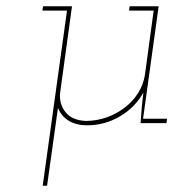

<svg xmlns="http://www.w3.org/2000/svg" viewBox="-20 -395 561 616"><path d="M396 -375 394 -361H473L445 -155Q440 -123 422.5 -95.5Q405 -68 379 -49Q353 -29 321 -18Q289 -7 255 -7Q211 -9 190 -35.5Q169 -62 173 -98L211 -375H118L116 -361H195L117 201H131L166 -49Q176 -23 200 -8Q224 7 260 7Q316 7 364.5 -21.5Q413 -50 440 -98L435 -53L431 0H514L516 -14H439L489 -375Z"/></svg>

Font: Josefin Slab Thin Thin
Style: Italic
Weight: 250
Italic angle: -12°
Version: Version 2.000